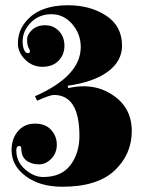

<svg xmlns="http://www.w3.org/2000/svg" viewBox="-20 -508 551 730"><path d="M42 64Q42 107 75.5 136Q109 165 144 165Q214 165 248 119.5Q282 74 282 9Q282 -147 185 -147Q170 -147 121 -125L113 -142Q287 -219 287 -329Q287 -379 254.5 -416.5Q222 -454 175.5 -454Q129 -454 97.5 -422.5Q66 -391 66 -350Q66 -332 71.5 -319Q77 -306 85.5 -306Q94 -306 94 -314Q94 -317 88.5 -327Q83 -337 83 -357Q83 -377 102 -394.5Q121 -412 152 -412Q183 -412 204 -390Q225 -368 225 -334Q225 -300 202.5 -277Q180 -254 141.5 -254Q103 -254 75.5 -281.5Q48 -309 48 -343Q48 -377 63 -404Q111 -488 239 -488Q323 -488 383.5 -448.5Q444 -409 444 -334Q444 -276 390.5 -236Q337 -196 237 -182L240 -173Q270 -180 298 -180Q359 -180 408 -147Q481 -99 481 -10Q481 79 415.5 140.5Q350 202 217 202Q132 202 78 162Q24 122 24 63Q24 19 48.5 -9.5Q73 -38 113 -38Q153 -38 174.5 -14Q196 10 196 42Q196 74 175 95.5Q154 117 128.5 117Q103 117 84 105Q61 90 61 57Q61 47 53 47Q42 47 42 64Z"/></svg>

Font: Elsie Swash Caps Black
Style: Regular
Weight: 900
Designer: Alejandro Inler
Foundry: Alejandro Inler
Version: 1.003